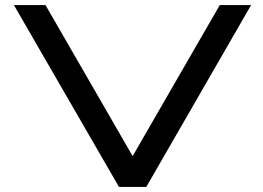

<svg xmlns="http://www.w3.org/2000/svg" viewBox="-20 -740 1043 760"><path d="M505 -122 850 -720H974L559 0H451L35 -720H160Z"/></svg>

Font: Orbitron
Style: Regular
Weight: 500
Designer: Matt McInerney
Foundry: Matt McInerney
Version: 1.000